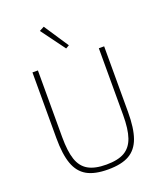

<svg xmlns="http://www.w3.org/2000/svg" viewBox="-175 -1096 1041 1223"><g transform="rotate(-20 345.5 -484.5)"><path d="M379 -816 356 -803 237 -965 269 -982ZM102 -733H139V-281Q139 -185 158 -128.5Q177 -72 222 -46Q267 -20 345 -20Q424 -20 468.5 -46Q513 -72 532.5 -128.5Q552 -185 552 -281V-733H588V-288Q588 -178 564.5 -112.5Q541 -47 488.5 -17Q436 13 345 13Q254 13 201.5 -17Q149 -47 125.5 -112.5Q102 -178 102 -288Z"/></g></svg>

Font: IBM Plex Sans JP ExtraLight
Style: Regular
Weight: 200
Designer: Mike Abbink; Paul van der Laan; Pieter van Rosmalen; Wujin Sim; Yejin Wi; Jinhee Kim; Boomi Park; Yona Kim; Kichan Ma
Foundry: Sandoll Inc.
Version: Version 1.001